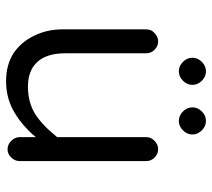

<svg xmlns="http://www.w3.org/2000/svg" viewBox="-53 -643 701 635"><g transform="rotate(90 297.5 -325.5)"><path d="M184.6 -580.1Q198.2 -566.4 215.8 -566.4Q233.4 -566.4 247.1 -580.1Q260.7 -593.8 260.7 -611.3Q260.7 -628.9 247.1 -642.6Q233.4 -656.2 215.8 -656.2Q198.2 -656.2 184.6 -642.6Q170.9 -628.9 170.9 -611.3Q170.9 -593.8 184.6 -580.1ZM348.6 -580.1Q362.3 -566.4 379.9 -566.4Q397.5 -566.4 411.1 -580.1Q424.8 -593.8 424.8 -611.3Q424.8 -628.9 411.1 -642.6Q397.5 -656.2 379.9 -656.2Q362.3 -656.2 348.6 -642.6Q335 -628.9 335 -611.3Q335 -593.8 348.6 -580.1ZM422.9 -81.1 433.6 -93.8V-40Q433.6 -24.4 445.8 -12.2Q458 0 473.6 0Q489.3 0 501 -12.2Q512.7 -24.4 512.7 -40V-459Q512.7 -474.6 501 -486.3Q489.3 -498 473.6 -498Q457 -498 445.3 -485.4Q433.6 -474.6 433.6 -459V-164.1Q394.5 -115.2 356.4 -90.8Q317.4 -67.4 266.6 -67.4Q215.8 -67.4 187.5 -95.7Q156.2 -127 156.2 -191.4V-459Q156.2 -474.6 144.5 -486.3Q132.8 -498 117.2 -498Q100.6 -498 88.9 -485.4Q81.1 -478.5 79.1 -471.2Q77.1 -463.9 77.1 -459V-181.6Q77.1 -129.9 98.6 -86.9Q119.1 -44.9 156.2 -19.5Q195.3 4.9 247.6 4.9Q299.8 4.9 341.8 -17.1Q383.8 -39.1 422.9 -81.1Z"/></g></svg>

Font: FakePearl
Style: Light
Weight: 350
Version: Version 1.2